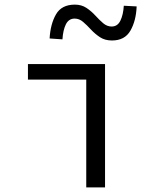

<svg xmlns="http://www.w3.org/2000/svg" viewBox="-20 -819 707 839"><path d="M356.9 0V-471.2H102.1V-539.1H439V0ZM469.2 -642.1Q438.5 -642.1 416.7 -656.5Q395 -670.9 377.4 -689.9Q359.9 -709 343 -723.4Q326.2 -737.8 306.2 -737.8Q280.3 -737.8 267.8 -712.6Q255.4 -687.5 252.9 -647L196.8 -650.9Q200.2 -713.4 224.6 -756.1Q249 -798.8 307.1 -798.8Q336.4 -798.8 357.9 -784.4Q379.4 -770 396.7 -751Q414.1 -731.9 430.9 -717.5Q447.8 -703.1 467.8 -703.1Q493.7 -703.1 506.1 -728.8Q518.6 -754.4 521 -793.9L577.1 -791Q574.7 -728.5 550 -685.3Q525.4 -642.1 469.2 -642.1Z"/></svg>

Font: Shanggu Mono N
Style: Regular
Weight: 350
Designer: GuiWonder
Version: Version 1.021